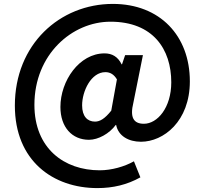

<svg xmlns="http://www.w3.org/2000/svg" viewBox="-20 -772 1047 982"><path d="M478 190C558 190 630 173 698 135L665 53C617 80 551 99 490 99C308 99 156 -13 156 -236C156 -494 349 -661 545 -661C763 -661 856 -520 856 -351C856 -221 785 -139 716 -139C662 -139 644 -173 662 -246L711 -490H620L604 -443H602C583 -482 553 -499 515 -499C385 -499 289 -358 289 -225C289 -121 349 -57 435 -57C482 -57 539 -88 572 -133H574C585 -77 637 -47 701 -47C816 -47 951 -151 951 -356C951 -589 798 -752 557 -752C286 -752 56 -545 56 -232C56 51 252 190 478 190ZM466 -150C427 -150 400 -177 400 -233C400 -306 446 -403 519 -403C544 -403 563 -391 578 -366L549 -206C517 -166 492 -150 466 -150Z"/></svg>

Font: Source Han Sans SC Bold
Style: Regular
Weight: 700
Designer: Ryoko NISHIZUKA (kana & ideographs); Paul D. Hunt (Latin, Greek & Cyrillic); Wenlong ZHANG (bopomofo); Sandoll Communica
Foundry: Adobe Systems Incorporated
Version: Version 1.001;PS 1.001;hotconv 1.0.78;makeotf.lib2.5.61930